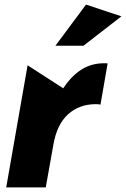

<svg xmlns="http://www.w3.org/2000/svg" viewBox="-20 -815 548 835"><path d="M434 -540Q377 -540 333.5 -512Q290 -484 255 -431L100 -531L7 0H179L212 -185Q227 -273 275.5 -317.5Q324 -362 397 -362Q409 -362 417 -360L448 -539Q444 -540 434 -540ZM221 -616H343L508 -744L354 -795Z"/></svg>

Font: Geom ExtraBold
Style: Bold Italic
Weight: 800
Italic angle: -10°
Version: Version 1.102